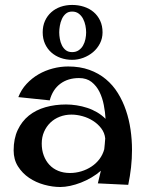

<svg xmlns="http://www.w3.org/2000/svg" viewBox="-20 -748 596 777"><path d="M376 -5.9 388.2 -57.1Q371.1 -42 350.3 -29.8Q329.6 -17.6 307.6 -9Q285.6 -0.5 263.9 4.2Q242.2 8.8 224.1 8.8Q192.4 8.8 158.7 -0.5Q125 -9.8 97.7 -28.3Q70.3 -46.9 52.7 -74.7Q35.2 -102.5 35.2 -139.2Q35.2 -187 51.8 -222.2Q68.4 -257.3 96.9 -280.3Q125.5 -303.2 164.1 -314.2Q202.6 -325.2 247.1 -325.2Q268.1 -325.2 290 -321.8Q312 -318.4 333 -311.5Q354 -304.7 373 -293.5Q392.1 -282.2 407.2 -267.1Q405.8 -293.5 400.1 -322.8Q394.5 -352.1 382.6 -376.2Q370.6 -400.4 350.6 -416.3Q330.6 -432.1 299.8 -432.1Q254.9 -432.1 223.9 -408.9Q192.9 -385.7 181.2 -341.8L54.2 -355Q65.9 -385.3 87.4 -408.4Q108.9 -431.6 136 -447.3Q163.1 -462.9 193.8 -470.9Q224.6 -479 255.9 -479Q303.7 -479 341.6 -465.3Q379.4 -451.7 408.2 -427.7Q437 -403.8 457 -371.3Q477.1 -338.9 489.7 -301.5Q502.4 -264.2 508.3 -223.4Q514.2 -182.6 514.2 -142.1Q514.2 -106 510.3 -70.6Q506.3 -35.2 499 0ZM401.9 -144Q403.3 -155.3 404.1 -166Q404.8 -176.8 405.8 -188Q403.3 -210.9 389.6 -228.8Q376 -246.6 356.4 -259Q336.9 -271.5 314 -277.8Q291 -284.2 269 -284.2Q243.7 -284.2 221.7 -275.6Q199.7 -267.1 183.6 -251.5Q167.5 -235.8 158.2 -214.4Q148.9 -192.9 148.9 -167Q148.9 -140.6 157 -118.9Q165 -97.2 179.7 -81.3Q194.3 -65.4 215.6 -56.6Q236.8 -47.9 263.2 -47.9Q286.6 -47.9 309.1 -54.7Q331.5 -61.5 350.3 -74Q369.1 -86.4 382.6 -104.2Q396 -122.1 401.9 -144ZM395 -617.2Q395 -592.8 384.5 -572.3Q374 -551.8 356.7 -537.1Q339.4 -522.5 317.4 -514.2Q295.4 -505.9 272 -505.9Q247.1 -505.9 225.3 -513.7Q203.6 -521.5 187.5 -535.9Q171.4 -550.3 162.1 -570.8Q152.8 -591.3 152.8 -617.2Q152.8 -643.1 162.1 -663.6Q171.4 -684.1 187.5 -698.5Q203.6 -712.9 225.3 -720.5Q247.1 -728 272 -728Q297.4 -728 319.8 -720.7Q342.3 -713.4 358.9 -699.2Q375.5 -685.1 385.3 -664.3Q395 -643.6 395 -617.2ZM328.6 -617.2Q328.6 -629.9 325.7 -644.5Q322.8 -659.2 316.2 -671.9Q309.6 -684.6 298.6 -692.9Q287.6 -701.2 272 -701.2Q256.3 -701.2 246.3 -692.6Q236.3 -684.1 230.5 -671.1Q224.6 -658.2 222.2 -643.6Q219.7 -628.9 219.7 -617.2Q219.7 -604.5 222.2 -590.6Q224.6 -576.7 230.5 -564.7Q236.3 -552.7 246.3 -544.9Q256.3 -537.1 272 -537.1Q287.6 -537.1 298.6 -544.7Q309.6 -552.2 316.2 -564Q322.8 -575.7 325.7 -589.8Q328.6 -604 328.6 -617.2Z"/></svg>

Font: Original Surfer
Style: Regular
Weight: 400
Designer: Astigmatic (AOETI)
Foundry: Astigmatic (AOETI)
Version: Version 1.001